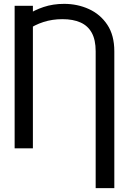

<svg xmlns="http://www.w3.org/2000/svg" viewBox="-20 -757 656 980"><path d="M563.5 203.1H468.3V-495.6Q468.3 -553.2 448.5 -589.4Q428.7 -625.5 390.9 -642.3Q353 -659.2 298.8 -659.2Q246.6 -659.2 201.4 -644.5Q156.2 -629.9 121.1 -604.5L120.1 -681.2Q154.3 -705.1 202.4 -721.2Q250.5 -737.3 307.1 -737.3Q375.5 -737.3 433.8 -710.7Q492.2 -684.1 527.8 -630.6Q563.5 -577.1 563.5 -495.1ZM147.9 -727.5V0H54.7V-727.5Z"/></svg>

Font: V-Inter
Style: Regular-375
Weight: 375
Designer: Rasmus Andersson
Foundry: rsms
Version: Version 4.000;git-4146feb